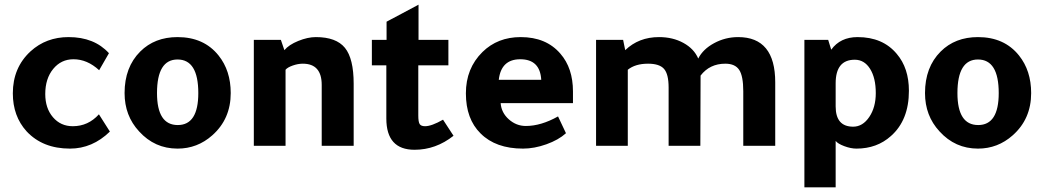

<svg xmlns="http://www.w3.org/2000/svg" viewBox="-20 -625 4474 823"><path d="M447 -397 405 -324Q354 -371 295 -371Q242 -371 208 -329.5Q174 -288 174 -222Q174 -161 207 -122.5Q240 -84 292 -84Q358 -84 404 -135L451 -61Q376 12 280 12Q163 12 94 -62Q35 -127 35 -225Q35 -335 111 -405Q178 -466 274 -466Q384 -466 447 -397Z M741 -466Q854 -466 917 -387Q969 -322 969 -226Q969 -115 890 -45Q826 12 741 12Q643 12 576 -62Q514 -129 514 -226Q514 -337 581 -404Q643 -466 741 -466ZM653 -226Q653 -89 742 -89Q830 -89 830 -226Q830 -370 741 -370Q653 -370 653 -226Z M1199 -410Q1218 -433 1258.5 -449.5Q1299 -466 1334 -466Q1421 -466 1458.5 -420Q1496 -374 1496 -266V0H1359V-261Q1359 -352 1278 -352Q1257 -352 1234.5 -344Q1212 -336 1204 -326V0H1068V-454H1184Z M1879 -112 1924 -43Q1848 17 1757 17Q1636 17 1636 -117V-345H1574V-454H1637V-532Q1696 -564 1774 -605V-454H1902V-345H1773V-130Q1773 -102 1779 -93Q1785 -84 1802 -84Q1830 -84 1879 -112Z M2436 -183H2126Q2129 -142 2161 -113.5Q2193 -85 2234 -85Q2299 -85 2372 -126L2406 -54Q2374 -25 2322 -6.5Q2270 12 2222 12Q2105 12 2040 -53Q1977 -115 1977 -225Q1977 -332 2048 -402Q2113 -466 2212 -466Q2321 -466 2382 -395Q2436 -333 2436 -233ZM2118 -283H2300Q2295 -371 2210 -371Q2128 -371 2118 -283Z M2660 -410Q2718 -466 2805 -466Q2864 -466 2909.5 -441Q2955 -416 2973 -374Q2993 -414 3041 -440Q3089 -466 3144 -466Q3303 -466 3303 -272V0H3166V-234Q3166 -299 3148.5 -325.5Q3131 -352 3089 -352Q3022 -352 2983 -301L2982 0H2846V-250Q2846 -307 2826.5 -329.5Q2807 -352 2758 -352Q2703 -352 2671 -326V0H2535V-454H2651Z M3562 -21V178H3428V-454H3530L3543 -412Q3582 -466 3656 -466Q3764 -466 3824 -394Q3876 -333 3876 -236Q3876 -110 3799 -42Q3739 12 3651 12Q3627 12 3599 1.5Q3571 -9 3562 -21ZM3562 -169Q3562 -82 3637 -82Q3678 -82 3706 -123.5Q3734 -165 3734 -226Q3734 -291 3709.5 -330Q3685 -369 3644 -369Q3562 -369 3562 -268Z M4172 -466Q4285 -466 4348 -387Q4400 -322 4400 -226Q4400 -115 4321 -45Q4257 12 4172 12Q4074 12 4007 -62Q3945 -129 3945 -226Q3945 -337 4012 -404Q4074 -466 4172 -466ZM4084 -226Q4084 -89 4173 -89Q4261 -89 4261 -226Q4261 -370 4172 -370Q4084 -370 4084 -226Z"/></svg>

Font: Tajawal ExtraBold
Style: Regular
Weight: 800
Designer: Boutros Fonts
Foundry: Created by Boutros International 2017
Version: Version 1.700